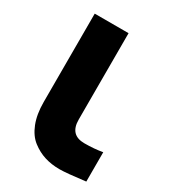

<svg xmlns="http://www.w3.org/2000/svg" viewBox="-154 -667 677 763"><g transform="rotate(30 184.5 -285.5)"><path d="M53.7 -182.6V-587.9H209V-191.4Q209 -121.1 275.4 -121.1Q320.3 -121.1 358.4 -127.9V6.8Q272.5 17.6 241.2 17.6Q204.1 17.6 172.9 7.8Q141.6 -2 113.8 -23.4Q85.9 -44.9 69.8 -85.4Q53.7 -126 53.7 -182.6Z"/></g></svg>

Font: Gothic A1 Black
Style: Regular
Weight: 900
Version: Version 2.50